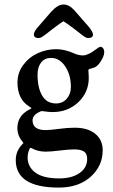

<svg xmlns="http://www.w3.org/2000/svg" viewBox="-20 -663 513 869"><path d="M219.2 -532.7Q211.9 -527.3 200.7 -518.3Q189.5 -509.3 184.8 -505.9Q180.2 -502.4 173.6 -498Q167 -493.7 162.6 -492.2Q158.2 -490.7 154.3 -490.7Q144.5 -490.7 138.9 -494.9Q133.3 -499 133.3 -505.9Q133.3 -518.6 147.9 -536.1L210.9 -608.9Q241.2 -642.6 267.1 -642.6Q292.5 -642.6 315.4 -617.7L379.9 -543.9Q400.9 -519 400.9 -505.9Q400.9 -499 395.3 -494.9Q389.6 -490.7 379.9 -490.7Q376 -490.7 371.6 -492.2Q367.2 -493.7 360.8 -498Q354.5 -502.4 349.6 -506.1Q344.7 -509.8 334 -518.3Q323.2 -526.9 315.4 -532.7Q278.3 -560.5 267.1 -566.9Q256.3 -561 219.2 -532.7ZM59.1 -289.6Q59.1 -333.5 85 -368.7Q110.8 -403.8 150.6 -422.1Q190.4 -440.4 234.9 -440.4Q273.4 -440.4 316.4 -420.9Q335.9 -412.1 356.4 -412.1Q366.7 -412.1 383.3 -419.9Q396.5 -425.8 412.6 -438.5Q428.7 -451.2 435.1 -451.2Q441.4 -451.2 446.5 -444.8Q451.7 -438.5 451.7 -426.8Q451.7 -409.2 435.5 -384.3Q419.4 -359.4 401.4 -355.5Q381.8 -351.1 380.4 -347.2Q379.9 -346.7 379.9 -345.7Q379.9 -343.3 380.9 -330.8Q381.8 -318.4 381.8 -311Q381.8 -245.6 334.7 -200.7Q287.6 -155.8 218.3 -155.8Q203.6 -155.8 188.5 -158Q173.3 -160.2 169.9 -160.2Q164.1 -160.2 148.9 -151.4Q127.4 -138.2 127.4 -118.2Q127.4 -74.2 187 -74.2Q206.5 -74.2 245.6 -79.6Q284.7 -85 318.8 -85Q377 -85 410.9 -57.6Q444.8 -30.3 444.8 17.6Q444.8 87.9 390.4 137Q335.9 186 246.1 186Q51.3 186 51.3 61.5Q51.3 19.5 82.5 -11.7Q85.9 -14.2 85.9 -16.1L82 -21.5Q58.6 -49.3 58.6 -83Q58.6 -138.7 111.3 -166.5Q122.6 -171.9 122.6 -173.3Q122.6 -174.3 111.3 -181.6Q59.1 -214.4 59.1 -289.6ZM233.9 -194.8Q263.7 -194.8 282.2 -216.3Q300.8 -237.8 300.8 -269.5Q300.8 -324.2 275.1 -362.5Q249.5 -400.9 211.4 -400.9Q182.6 -400.9 166.3 -380.4Q149.9 -359.9 149.9 -325.2Q149.9 -266.1 170.7 -230.5Q191.4 -194.8 233.9 -194.8ZM105 49.3Q105 92.3 140.4 118.4Q175.8 144.5 248 144.5Q305.2 144.5 339.8 120.4Q374.5 96.2 374.5 56.6Q374.5 32.2 359.9 22.7Q345.2 13.2 315.9 13.2Q291.5 13.2 250.5 18.3Q209.5 23.4 187 23.4Q153.3 23.4 126 9.3Q121.1 6.3 118.7 6.3Q115.7 6.3 113.3 11.7Q105 29.8 105 49.3Z"/></svg>

Font: Cooper* Medium
Style: Regular
Weight: 500
Designer: Owen Earl
Foundry: indestructible type*
Version: Version 0.001